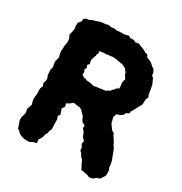

<svg xmlns="http://www.w3.org/2000/svg" viewBox="-164 -809 888 937"><g transform="rotate(30 280.0 -340.0)"><path d="M146 -4 130 5 122 4H103L85 -1L71 -8L60 -19L51 -25L47 -38L37 -66L38 -83L42 -95L45 -112L41 -130L46 -145L51 -159L46 -176L44 -189L45 -202L47 -219L46 -237L47 -252L53 -262L47 -282L52 -294V-309L46 -324L45 -341L44 -353L49 -370L45 -386L44 -402L47 -411L50 -426L46 -441L44 -455L45 -474V-486L49 -507V-517L47 -532L39 -547L45 -572L47 -585L44 -598L45 -617L59 -635V-647L70 -655L84 -657L99 -664L128 -673L139 -677L155 -679L169 -680L179 -684L201 -680L212 -683L231 -680L242 -682H270L294 -688L305 -681L323 -682L336 -676L356 -679L367 -673L387 -666L405 -656L416 -654L424 -640L438 -635L454 -626L466 -615L478 -607L486 -592L488 -576L498 -568L504 -554L511 -539L513 -529L518 -502L520 -488L526 -474L519 -459V-444L517 -428L506 -409L500 -397L493 -384L486 -372L485 -361L469 -353L464 -341L450 -331L432 -326L426 -309V-301L430 -288L432 -277L444 -259L453 -247L468 -238L471 -228L480 -215L487 -204L495 -188L505 -173L510 -160L514 -149L521 -131L525 -121L530 -100L531 -84L537 -71L538 -45L535 -37L524 -19L520 -14L501 -7L491 3L470 8L459 3L442 -1L420 -4L409 -25L405 -32L398 -49L385 -62L378 -75L368 -84L367 -99L357 -116L360 -132L344 -150L341 -161L334 -174L324 -185L325 -200L308 -209L301 -220L294 -236L283 -246L272 -259L260 -265L247 -266L224 -270L219 -266L205 -255L193 -250L196 -231L186 -216L192 -201L196 -186L188 -175L194 -159V-136L195 -115V-102L190 -95L187 -78L181 -69L177 -52L171 -39L164 -30L166 -9ZM265 -389 280 -392 297 -394 307 -396 319 -397 331 -399 339 -406 348 -409 354 -418 364 -427 369 -435 381 -441V-456L378 -471L380 -481L384 -494L377 -505L371 -513L369 -524L360 -534L356 -541L340 -548L333 -552H326L310 -555L293 -558L276 -559L265 -557L250 -556L245 -554H228L206 -551L207 -536L203 -532L202 -521L198 -513L195 -502L193 -497L194 -482L197 -472L188 -464L193 -448L187 -435L193 -427L192 -410L208 -400L215 -401L222 -396L236 -395L246 -394Z"/></g></svg>

Font: Winky Rough SemiBold
Style: Regular
Weight: 600
Designer: Simon Atzbach
Foundry: typofactur
Version: Version 1.206; ttfautohint (v1.8.4.7-5d5b)